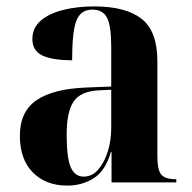

<svg xmlns="http://www.w3.org/2000/svg" viewBox="-20 -569 600 599"><path d="M190 10Q123 10 82.5 -31Q42 -72 42 -145Q42 -221 94 -256.5Q146 -292 250 -296L327 -299V-421Q327 -488 314 -513.5Q301 -539 268 -539Q232 -539 218.5 -505Q205 -471 205 -381Q143 -381 112 -396Q81 -411 81 -447Q81 -482 107 -504.5Q133 -527 177 -538Q221 -549 274 -549Q372 -549 421.5 -510.5Q471 -472 471 -378V-82Q471 -39 483 -24.5Q495 -10 527 -10H530V0H328V-95H326Q309 -36 272.5 -13Q236 10 190 10ZM241 -18Q267 -18 286 -39.5Q305 -61 316 -95.5Q327 -130 327 -170V-289L286 -287Q231 -284 209.5 -252Q188 -220 188 -149Q188 -75 201 -46.5Q214 -18 241 -18Z"/></svg>

Font: Noto Serif Display SemiCondensed
Style: Bold
Weight: 700
Width: 4
Designer: Monotype Design Team
Foundry: Monotype Imaging Inc.
Version: Version 2.009